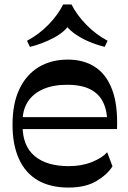

<svg xmlns="http://www.w3.org/2000/svg" viewBox="-20 -827 570 857"><path d="M285.9 10.2Q203.8 10.2 148 -22.7Q92.2 -55.7 64.1 -118.7Q35.9 -181.7 35.9 -271Q35.9 -364.6 66.5 -429.2Q97.1 -493.8 152.7 -527.4Q208.2 -561 282.8 -561Q352.7 -561 403.4 -528.6Q454.2 -496.1 480.3 -427.6Q506.4 -359.1 502.3 -250.8H75.1V-304.1H480.3L459.4 -273.9Q459.4 -329.2 441.4 -368.3Q423.4 -407.3 383.8 -427.9Q344.1 -448.6 279.2 -448.6Q216 -448.6 171.6 -428.6Q127.1 -408.7 104 -372.7Q80.9 -336.7 80.9 -286.6V-264.6Q80.9 -176 134.4 -130.7Q188 -85.4 286.9 -85.4Q344.8 -85.4 390.3 -103.8Q435.9 -122.2 458.4 -147.3L482.1 -84.9Q460.1 -48.7 411.1 -19.2Q362.1 10.2 285.9 10.2ZM113.7 -617.8 100.6 -645Q154.9 -674.1 196.7 -717.3Q238.6 -760.4 261.9 -807.1H299Q323.8 -759 365.8 -716.1Q407.8 -673.1 460.3 -645L447.2 -617.8Q407.3 -627.9 371.3 -643.8Q335.2 -659.8 307.6 -680.8Q280 -701.8 266 -726.8H296Q272.9 -686.4 220.6 -658.6Q168.2 -630.8 113.7 -617.8Z"/></svg>

Font: Savate ExtraLight
Style: Regular
Weight: 200
Designer: Max Esnée
Foundry: Plomb Type
Version: Version 2.000